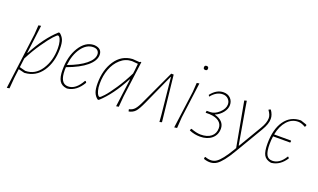

<svg xmlns="http://www.w3.org/2000/svg" viewBox="-83 -1104 2927 1770"><g transform="rotate(20 1380.0 -218.5)"><path d="M140 -456 105 -179H109Q203 -355 313 -454H324Q352 -432 364 -402Q376 -372 376 -317Q376 -184 314.5 -93.5Q253 -3 145 4H141L83 -10L72 79L63 185L38 189L109 -362L115 -452ZM317 -426Q309 -426 277.5 -392Q246 -358 194 -283Q142 -208 97 -120L86 -31L144 -16Q240 -16 298 -103.5Q356 -191 356 -312Q356 -352 348.5 -379.5Q341 -407 332.5 -416.5Q324 -426 317 -426Z M710 -105Q652 -6 565 5H556Q507 -1 485.5 -36.5Q464 -72 464 -143Q464 -276 520 -365.5Q576 -455 659 -457H664Q739 -451 739 -388Q739 -331 674 -276Q609 -221 485 -176Q484 -167 484 -148Q484 -16 563 -16Q638 -16 694 -118H701ZM661 -436Q595 -436 546.5 -369Q498 -302 487 -198Q598 -239 658 -288Q718 -337 718 -385Q718 -408 703.5 -422Q689 -436 661 -436Z M1037 -457H1041L1106 -452L1118 -459L1123 -456L1077 -106L1068 0L1043 4L1079 -271H1075Q982 -94 873 4H862Q835 -16 822.5 -48Q810 -80 810 -137Q810 -268 870.5 -359Q931 -450 1037 -457ZM830 -141Q830 -100 838 -72Q846 -44 854.5 -34Q863 -24 870 -24Q878 -24 909.5 -58Q941 -92 992 -168Q1043 -244 1087 -333L1091 -362L1098 -432L1039 -437Q976 -436 927.5 -393Q879 -350 854.5 -284Q830 -218 830 -141Z M1418 -452H1442L1491 -2L1468 4L1462 -70L1426 -422H1423L1286 -119Q1254 -48 1231 -23Q1208 2 1168 10L1163 -8L1167 -12Q1197 -18 1218 -41.5Q1239 -65 1267 -127Z M1681 -611Q1681 -631 1701 -631Q1721 -631 1721 -611Q1721 -591 1701 -591Q1681 -591 1681 -611ZM1693 -456 1647 -106 1640 0 1613 4 1662 -362 1668 -452Z M1864 3Q1809 3 1758 -19L1763 -35L1768 -38Q1823 -17 1864 -17Q1928 -17 1965 -46.5Q2002 -76 2002 -129Q2002 -170 1969.5 -194.5Q1937 -219 1878 -222H1841L1839 -224L1842 -242H1875Q1921 -242 1963.5 -281.5Q2006 -321 2006 -364Q2006 -394 1985 -415Q1964 -436 1931 -436Q1870 -436 1820 -374H1817L1810 -387Q1864 -456 1931 -456Q1974 -456 2000 -430Q2026 -404 2026 -364Q2026 -327 1998 -291Q1970 -255 1926 -236V-234Q1971 -223 1996.5 -196.5Q2022 -170 2022 -131Q2022 -70 1978.5 -33.5Q1935 3 1864 3Z M2158 -456 2170 -382 2229 -42H2233L2367 -268Q2403 -328 2403 -374Q2403 -406 2375 -444L2376 -449L2394 -455Q2423 -414 2423 -373Q2423 -324 2384 -258L2220 19Q2149 140 2096.5 174.5Q2044 209 1970 183L1972 164L1977 162Q2042 187 2088 155.5Q2134 124 2202 10L2215 -12L2135 -450Z M2666 -230H2498Q2492 -193 2492 -151Q2492 -80 2509.5 -48Q2527 -16 2567 -16Q2638 -16 2689 -101H2695L2704 -89Q2650 -5 2568 5H2560Q2511 -4 2491.5 -38Q2472 -72 2472 -149Q2472 -292 2530 -374Q2588 -456 2690 -456L2747 -437L2752 -430L2746 -416L2741 -413Q2703 -436 2670 -436Q2608 -436 2563 -386Q2518 -336 2501 -250H2665L2669 -247Z"/></g></svg>

Font: Alegreya Sans Thin
Style: Italic
Weight: 100
Italic angle: -7°
Designer: Juan Pablo del Peral
Foundry: Huerta Tipografica
Version: Version 2.007